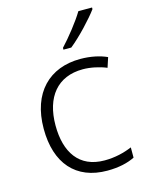

<svg xmlns="http://www.w3.org/2000/svg" viewBox="-117 -839 710 922"><g transform="rotate(-15 238.0 -378.0)"><path d="M432 -758V-766H364C338 -722 284 -654 247 -615V-606H286C336 -646 402 -717 432 -758ZM301 10C359 10 404 -1 438 -18V-69C400 -53 354 -41 301 -41C174 -41 116 -131 116 -264C116 -405 186 -491 312 -491C349 -491 393 -482 429 -467L445 -516C410 -532 364 -542 313 -542C160 -542 57 -443 57 -263C57 -91 145 10 301 10Z"/></g></svg>

Font: Noto Sans Telugu Light
Style: Regular
Weight: 300
Designer: Jelle Bosma - Monotype Design Team
Foundry: Monotype Imaging Inc.
Version: Version 2.005